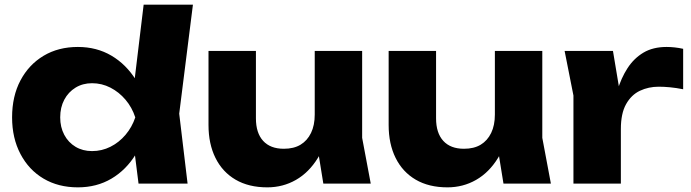

<svg xmlns="http://www.w3.org/2000/svg" viewBox="-20 -790 2973 826"><path d="M576 0 549 -214 584 -284 550 -372 598 -770H810L751 -301L787 0ZM620 -285Q606 -195 564.5 -127Q523 -59 459.5 -21.5Q396 16 315 16Q231 16 167.5 -21.5Q104 -59 68 -127.5Q32 -196 32 -285Q32 -376 68 -444Q104 -512 167.5 -550Q231 -588 315 -588Q396 -588 459.5 -550.5Q523 -513 565 -445.5Q607 -378 620 -285ZM239 -285Q239 -243 256.5 -210Q274 -177 305 -158.5Q336 -140 376 -140Q418 -140 455 -158.5Q492 -177 520 -210Q548 -243 562 -285Q548 -328 520 -361Q492 -394 455 -413Q418 -432 376 -432Q336 -432 305 -413Q274 -394 256.5 -361Q239 -328 239 -285Z M1130 16Q1050 16 993.5 -17Q937 -50 907 -110.5Q877 -171 877 -252V-571H1081V-281Q1081 -218 1112 -184Q1143 -150 1201 -150Q1244 -150 1273 -167.5Q1302 -185 1318 -218Q1334 -251 1334 -297L1397 -264Q1386 -173 1347.5 -110.5Q1309 -48 1253 -16Q1197 16 1130 16ZM1371 0 1334 -229V-571H1538V-197L1575 0Z M1905 16Q1825 16 1768.5 -17Q1712 -50 1682 -110.5Q1652 -171 1652 -252V-571H1856V-281Q1856 -218 1887 -184Q1918 -150 1976 -150Q2019 -150 2048 -167.5Q2077 -185 2093 -218Q2109 -251 2109 -297L2172 -264Q2161 -173 2122.5 -110.5Q2084 -48 2028 -16Q1972 16 1905 16ZM2146 0 2109 -229V-571H2313V-197L2350 0Z M2409 -571H2617L2651 -367V0H2447V-379ZM2919 -580V-406Q2889 -412 2862.5 -414.5Q2836 -417 2814 -417Q2770 -417 2733 -399.5Q2696 -382 2673.5 -342Q2651 -302 2651 -235L2612 -283Q2620 -345 2636 -399.5Q2652 -454 2679.5 -496.5Q2707 -539 2748 -563.5Q2789 -588 2848 -588Q2865 -588 2883 -586Q2901 -584 2919 -580Z"/></svg>

Font: Unbounded
Style: Bold
Weight: 700
Designer: Luke Prowse, Jean-Baptiste Morizot, Fátima Lázaro, Florian Runge
Foundry: NaN
Version: Version 1.700